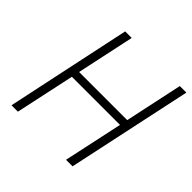

<svg xmlns="http://www.w3.org/2000/svg" viewBox="-178 -842 996 996"><g transform="rotate(45 320.0 -344.0)"><path d="M44 0 190 -688H238L170 -370H523L591 -688H639L492 0H444L514 -326H161L91 0Z"/></g></svg>

Font: Saira Semi Condensed ExtraLight
Style: Italic
Weight: 200
Width: 4
Italic angle: -12°
Designer: Hector Gatti with collaboration of the Omnibus-Type team
Foundry: Omnibus-Type
Version: Version 1.001; ttfautohint (v1.8)